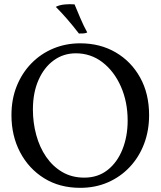

<svg xmlns="http://www.w3.org/2000/svg" viewBox="-20 -893 771 922"><path d="M365 9Q266 9 192 -37Q118 -83 76.5 -162Q35 -241 35 -340Q35 -417 60.5 -480Q86 -543 131 -589Q176 -635 236 -660Q296 -685 365 -685Q461 -685 535.5 -641.5Q610 -598 653 -520.5Q696 -443 696 -340Q696 -266 672 -202.5Q648 -139 603.5 -91.5Q559 -44 498.5 -17.5Q438 9 365 9ZM385 -40Q450 -40 496.5 -76.5Q543 -113 568 -175.5Q593 -238 593 -314Q593 -404 560.5 -477.5Q528 -551 472 -594Q416 -637 344 -637Q285 -637 238.5 -603.5Q192 -570 165 -509Q138 -448 138 -367Q138 -304 154 -245Q170 -186 201.5 -140Q233 -94 279 -67Q325 -40 385 -40ZM359 -732Q328 -772 301.5 -802.5Q275 -833 248 -860Q265 -869 289.5 -871.5Q314 -874 338 -872Q351 -841 365.5 -806.5Q380 -772 399 -737Q390 -733 381 -732.5Q372 -732 359 -732Z"/></svg>

Font: Vollkorn
Style: Regular
Weight: 400
Designer: Friedrich Althausen
Foundry: Friedrich Althausen
Version: Version 5.001